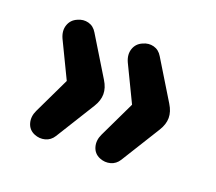

<svg xmlns="http://www.w3.org/2000/svg" viewBox="-75 -552 643 572"><g transform="rotate(20 247.0 -266.0)"><path d="M81 -83Q62 -91 56.5 -110.5Q51 -130 61 -151L116 -266L61 -380Q51 -402 57.5 -421Q64 -440 83 -448Q100 -456 117 -451.5Q134 -447 144 -430L219 -307Q232 -286 232 -266Q232 -246 219 -225L142 -101Q132 -85 115 -80.5Q98 -76 81 -83ZM288 -83Q269 -91 263.5 -110.5Q258 -130 268 -151L323 -266L268 -380Q258 -402 264.5 -421Q271 -440 290 -448Q307 -456 324 -451.5Q341 -447 351 -430L426 -307Q439 -286 439 -266Q439 -246 426 -225L349 -101Q339 -85 322 -80.5Q305 -76 288 -83Z"/></g></svg>

Font: Nunito ExtraLight
Style: Bold
Weight: 700
Version: Version 3.602